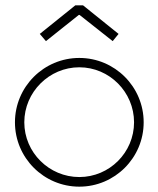

<svg xmlns="http://www.w3.org/2000/svg" viewBox="-20 -690 593 719"><path d="M278 -634 402 -536 424 -563 291 -670H262L129 -563L152 -536L275 -634ZM71 -232C71 -345 164 -438 277 -438C390 -438 482 -345 482 -232C482 -119 390 -27 277 -27C164 -27 71 -119 71 -232ZM277 -473C144 -473 36 -365 36 -232C36 -99 144 9 277 9C410 9 518 -99 518 -232C518 -365 410 -473 277 -473Z"/></svg>

Font: Rawengulk
Style: Regular
Weight: 400
Version: Version 0.9